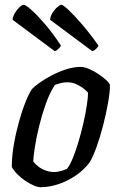

<svg xmlns="http://www.w3.org/2000/svg" viewBox="-20 -778 502 798"><path d="M149 0Q137 0 120.5 -7Q104 -14 86 -26Q68 -38 53 -53Q38 -68 29 -84Q29 -128 37.5 -177Q46 -226 59 -272.5Q72 -319 86.5 -355Q101 -391 113 -408Q123 -419 145 -434.5Q167 -450 195.5 -465Q224 -480 255.5 -490Q287 -500 316 -500Q330 -500 349 -492Q368 -484 387 -471.5Q406 -459 420 -446.5Q434 -434 437 -425Q437 -395 429 -350Q421 -305 408.5 -256.5Q396 -208 381 -166.5Q366 -125 352 -102Q326 -69 292 -46.5Q258 -24 221 -12Q184 0 149 0ZM205 -63Q213 -63 221.5 -64.5Q230 -66 239.5 -69Q249 -72 258 -76Q270 -90 282.5 -120.5Q295 -151 306.5 -189.5Q318 -228 327 -268Q336 -308 341 -341Q346 -374 346 -393Q335 -405 321.5 -414.5Q308 -424 292.5 -430Q277 -436 259 -436Q246 -436 234 -433Q222 -430 208 -425Q186 -391 170 -345.5Q154 -300 142.5 -253Q131 -206 125 -167Q119 -128 118 -107Q126 -96 139 -86Q152 -76 169.5 -69.5Q187 -63 205 -63ZM364 -565 188 -696Q190 -712 199 -726Q208 -740 219 -749Q230 -758 235 -758Q242 -758 264.5 -737Q287 -716 319.5 -678.5Q352 -641 389 -589Q388 -583 379.5 -575Q371 -567 364 -565ZM208 -565 32 -696Q34 -711 42.5 -725Q51 -739 61.5 -748.5Q72 -758 79 -758Q87 -758 111.5 -736Q136 -714 168.5 -676Q201 -638 233 -589Q232 -584 224 -576Q216 -568 208 -565Z"/></svg>

Font: Texturina 12pt Medium
Style: Italic
Weight: 500
Italic angle: -11°
Designer: Guillermo Torres Carreño
Foundry: Omnibus-Type
Version: Version 1.002